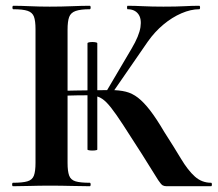

<svg xmlns="http://www.w3.org/2000/svg" viewBox="-20 -645 754 665"><path d="M557 0Q549 0 543.5 -3Q538 -6 528 -21Q518 -36 497 -70.5Q476 -105 435 -168Q404 -217 383.5 -246.5Q363 -276 348.5 -290.5Q334 -305 319.5 -310Q305 -315 284 -315Q245 -315 218 -314Q191 -313 174 -312L173 -330Q204 -331 242.5 -331.5Q281 -332 315 -332.5Q349 -333 364 -333Q393 -333 415.5 -327.5Q438 -322 458 -306.5Q478 -291 500 -262.5Q522 -234 549 -188Q583 -135 607 -95Q631 -55 655 -33.5Q679 -12 711 -12Q714 -12 714 -6Q714 0 711 0ZM25 0Q22 0 22 -6Q22 -12 25 -12Q58 -12 75 -17Q92 -22 97.5 -37Q103 -52 103 -81V-544Q103 -573 97.5 -587.5Q92 -602 75.5 -607.5Q59 -613 26 -613Q23 -613 23 -619Q23 -625 26 -625Q52 -625 84 -623.5Q116 -622 152 -622Q193 -622 228.5 -623.5Q264 -625 291 -625Q294 -625 294 -619Q294 -613 291 -613Q259 -613 242 -607Q225 -601 219.5 -586Q214 -571 214 -542V-81Q214 -52 219.5 -37Q225 -22 241.5 -17Q258 -12 291 -12Q294 -12 294 -6Q294 0 291 0Q263 0 228 -1Q193 -2 152 -2Q116 -2 83.5 -1Q51 0 25 0ZM283 -127V-495Q283 -498 291.5 -499Q300 -500 308.5 -499Q317 -498 317 -495V-127Q317 -125 308.5 -124Q300 -123 291.5 -124Q283 -125 283 -127ZM365 -317 347 -326 436 -477Q462 -521 466.5 -551Q471 -581 458.5 -597Q446 -613 422 -613Q420 -613 420 -619Q420 -625 422 -625Q446 -625 476 -623.5Q506 -622 546 -622Q592 -622 618.5 -623.5Q645 -625 670 -625Q673 -625 673 -619Q673 -613 670 -613Q641 -613 608.5 -599Q576 -585 546 -560Q516 -535 492 -501Z"/></svg>

Font: Cormorant
Style: Bold
Weight: 700
Designer: Christian Thalmann (Catharsis Fonts)
Foundry: Catharsis Fonts
Version: Version 4.000